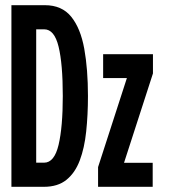

<svg xmlns="http://www.w3.org/2000/svg" viewBox="-20 -720 656 740"><path d="M24 0V-700H153Q218.5 -700 254.5 -655.5Q290.5 -611 304.8 -532Q319 -453 319 -350Q319 -277 312.2 -213.2Q305.5 -149.5 287.5 -101.8Q269.5 -54 236.2 -27Q203 0 149 0ZM119.5 -93H150Q189.5 -93 205.8 -161.8Q222 -230.5 222 -350Q222 -473.5 205.8 -540.2Q189.5 -607 150.5 -607H119.5ZM358 0V-76L469 -419H377.5V-511H569.5V-437L458 -92.5H568.5V0Z"/></svg>

Font: Overpass Mono Light SemiBold
Style: Regular
Weight: 600
Monospace: yes
Version: Version 4.000